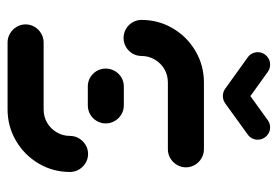

<svg xmlns="http://www.w3.org/2000/svg" viewBox="-133 -600 733 507"><g transform="rotate(90 233.5 -346.5)"><path d="M386.7 -212.6Q399.3 -212.6 410.2 -206.1Q421.1 -199.6 427.6 -188.7Q434.1 -177.8 434.1 -164.8Q434.1 -120 411.9 -82.2Q389.6 -44.4 351.7 -22.2Q313.7 0 268.9 0H92.2Q79.3 0 68.3 -6.5Q57.4 -13 50.9 -23.9Q44.4 -34.8 44.4 -47.4Q44.4 -60.4 50.9 -71.3Q57.4 -82.2 68.3 -88.7Q79.3 -95.2 92.2 -95.2H268.9Q288.1 -95.2 304.1 -104.4Q320 -113.7 329.4 -129.8Q338.9 -145.9 338.9 -164.8Q338.9 -177.8 345.4 -188.7Q351.9 -199.6 362.8 -206.1Q373.7 -212.6 386.7 -212.6ZM305.9 -259.3Q305.9 -246.3 299.4 -235.4Q293 -224.4 282 -218.1Q271.1 -211.9 258.1 -211.9H208.5Q188.9 -211.9 175 -225.7Q161.1 -239.6 161.1 -259.3Q161.1 -272.2 167.4 -283.1Q173.7 -294.1 184.6 -300.6Q195.6 -307 208.5 -307H258.1Q271.1 -307 282 -300.6Q293 -294.1 299.4 -283.1Q305.9 -272.2 305.9 -259.3ZM80.4 -306.3Q67.4 -306.3 56.5 -312.6Q45.6 -318.9 39.1 -329.8Q32.6 -340.7 32.6 -353.7Q32.6 -398.5 54.8 -436.3Q77 -474.1 115 -496.3Q153 -518.5 197.8 -518.5H374.1Q387 -518.5 398 -512Q408.9 -505.6 415.4 -494.6Q421.9 -483.7 421.9 -471.1Q421.9 -458.1 415.4 -447.2Q408.9 -436.3 398 -429.8Q387 -423.3 374.1 -423.3H197.8Q178.5 -423.3 162.6 -414.1Q146.7 -404.8 137.2 -388.7Q127.8 -372.6 127.8 -353.7Q127.8 -340.7 121.3 -329.8Q114.8 -318.9 103.9 -312.6Q93 -306.3 80.4 -306.3ZM117.8 -660.7Q117.8 -674.1 127.4 -683.7Q137 -693.3 150.4 -693.3Q161.5 -693.3 170 -687L253 -627.4Q259.3 -623 262.8 -615.9Q266.3 -608.9 266.3 -601.1Q266.3 -587.8 256.7 -578.1Q247 -568.5 233.7 -568.5Q222.6 -568.5 214.1 -574.8L131.1 -634.4Q124.8 -638.9 121.3 -645.9Q117.8 -653 117.8 -660.7ZM316.3 -693.3Q329.6 -693.3 339.3 -683.7Q348.9 -674.1 348.9 -660.7Q348.9 -653 345.4 -645.9Q341.9 -638.9 335.6 -634.4L252.6 -574.4L214.1 -627L296.7 -686.7Q305.9 -693.3 316.3 -693.3Z"/></g></svg>

Font: 26F Galaxy Sans Extra Bold
Style: Regular
Weight: 800
Designer: C₂₉H₂₅N₃O₅
Version: Version 1.100